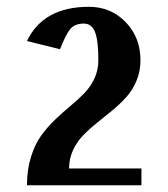

<svg xmlns="http://www.w3.org/2000/svg" viewBox="-20 -550 500 570"><path d="M60.1 0Q60.1 -45.9 71.8 -83.7Q83.5 -121.6 102.1 -147.2Q120.6 -172.9 143.3 -194.6Q166 -216.3 188.7 -235.1Q211.4 -253.9 230 -272.9Q248.5 -292 260.3 -316.9Q272 -341.8 272 -371.1Q272 -430.2 262 -455.1Q252 -480 229 -480Q201.7 -480 188.2 -463.4Q174.8 -446.8 158.2 -403.8L60.1 -428.2Q108.4 -529.8 244.1 -529.8Q309.1 -529.8 353 -484.4Q397 -439 397 -371.1Q397 -338.4 385.3 -310.3Q373.5 -282.2 355 -261.7Q336.4 -241.2 313.7 -222.4Q291 -203.6 268.3 -185.5Q245.6 -167.5 227.1 -148.4Q208.5 -129.4 196.8 -104.2Q185.1 -79.1 185.1 -49.8H399.9V0Z"/></svg>

Font: Pfennig
Style: Bold
Weight: 700
Version: Version 20120410 ; ttfautohint (v0.8)